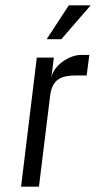

<svg xmlns="http://www.w3.org/2000/svg" viewBox="-20 -700 360 720"><path d="M172 -405 182 -484H118L59 0H126L168 -341C176 -407 214 -417 268 -417H305L315 -494H282C243 -494 178 -456 172 -405ZM320 -680H238L155 -553H210Z"/></svg>

Font: Gamestation Condensed
Style: Italic
Weight: 400
Width: 3
Designer: Jonas Hecksher
Foundry: Jonas Hecksher, Playtypeª, e-types AS
Version: Version 1.003